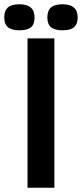

<svg xmlns="http://www.w3.org/2000/svg" viewBox="-40 -880 384 900"><path d="M89 -700H215V0H89ZM51 -860Q122 -860 122 -798Q122 -766 105 -752Q88 -738 51 -738Q14 -738 -3 -752.5Q-20 -767 -20 -798Q-20 -830 -3 -845Q14 -860 51 -860ZM253 -860Q324 -860 324 -798Q324 -767 307 -752.5Q290 -738 253 -738Q216 -738 199 -752.5Q182 -767 182 -798Q182 -830 199 -845Q216 -860 253 -860Z"/></svg>

Font: Fivo Sans Med
Style: Regular
Weight: 450
Designer: Alexander Slobzheninov
Foundry: Alexander Slobzheninov
Version: 1.0